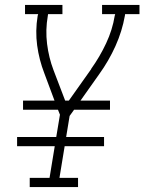

<svg xmlns="http://www.w3.org/2000/svg" viewBox="-20 -755 583 775"><path d="M100 0V-37H180L201 -165H49V-202H207L222 -292L214 -312H73V-349H200L159 -459Q159 -459 159 -459Q159 -459 159 -459Q138 -513 130 -571.5Q122 -630 132 -691L134 -698H81V-735H232V-698H174L173 -691Q163 -634 170 -578Q177 -522 196 -472L243 -349H258L348 -476V-477Q383 -526 408.5 -580.5Q434 -635 443 -691L445 -698H392V-735H543V-698H485L484 -691Q473 -629 446 -569Q419 -509 380 -455L305 -349H424V-312H279L261 -287L247 -202H400V-165H241L220 -37H295V0Z"/></svg>

Font: Iosevka Curly Slab XLtObl
Style: Regular
Weight: 200
Italic angle: -9°
Monospace: yes
Designer: Belleve Invis
Foundry: Belleve Invis
Version: Version 11.1.0; ttfautohint (v1.8.3)